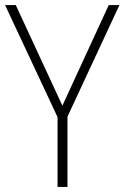

<svg xmlns="http://www.w3.org/2000/svg" viewBox="-20 -800 489 754"><path d="M225 -385 407 -780H449L245 -342V-66H206V-340L0 -780H42Z"/></svg>

Font: Noto Sans Malayalam UI SemiCondensed ExtraLight
Style: Regular
Weight: 200
Width: 4
Designer: Jelle Bosma - Monotype Design Team
Foundry: Monotype Imaging Inc.
Version: Version 2.104; ttfautohint (v1.8.4.7-5d5b)